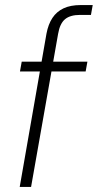

<svg xmlns="http://www.w3.org/2000/svg" viewBox="-20 -740 387 760"><path d="M58 0 164 -607Q171 -644 187.5 -669Q204 -694 231.5 -707Q259 -720 300 -720H347L340 -681H297Q258 -681 237.5 -664Q217 -647 210 -606L103 0ZM59 -457 66 -496H326L319 -457Z"/></svg>

Font: DM Sans 24pt ExtraLight
Style: Italic
Weight: 250
Italic angle: -10°
Designer: Colophon Foundry, Jonny Pinhorn
Foundry: Colophon Foundry
Version: Version 4.004;gftools[0.9.30]